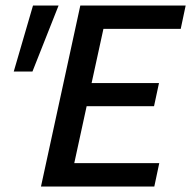

<svg xmlns="http://www.w3.org/2000/svg" viewBox="-20 -678 695 698"><path d="M193 -658 98 -418H30L100 -658ZM356 -573 313 -376H558L540 -292H295L250 -85H559L541 0H129L272 -658H655L637 -573Z"/></svg>

Font: Ysabeau Infant Semibold
Style: Italic
Weight: 600
Italic angle: -12°
Designer: Christian Thalmann (Catharsis Fonts)
Version: Version 0.003